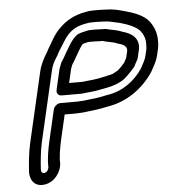

<svg xmlns="http://www.w3.org/2000/svg" viewBox="-52 -739 745 818"><g transform="rotate(-5 320.5 -330.0)"><path d="M211 -342 296 -342C296.9 -342 298.3 -342.1 299.1 -342.2L315.1 -344.1C336.3 -346 357.8 -348.1 378.8 -352.6C397 -356.4 421.3 -359.4 446 -369C459.1 -374.1 477.4 -383 487.1 -392.4C493.1 -398.2 501.5 -405 510.6 -415.1L520.9 -426.5C525.8 -431.7 528.5 -434.1 531.7 -440.1L538.2 -452.9C542.6 -460 546.6 -466.2 549.1 -477L555.8 -506C567.8 -557.9 526.3 -580.8 497.5 -588.1L479.2 -594.7C463.7 -600.3 438.9 -602.8 428 -606.7C425.7 -607.6 422.6 -608 420.4 -608H407.3C398.3 -608.7 390.5 -609 382.6 -609H358.6C351.5 -609 345.4 -608.2 337 -605.8L322 -602.3C313.1 -600.2 303.4 -596.9 296.9 -591.7C273.9 -572.9 264.6 -552.1 254.6 -536.3C245.3 -521.6 242.2 -514.1 235.9 -503.8L226.4 -488.1C223.5 -484.6 221.6 -481.1 220.6 -478.1L215.7 -464.3C212.4 -457 212.3 -456.2 211.4 -452L191.7 -367C188.5 -352.8 198.4 -342 211 -342ZM394.8 -558H405C419.8 -553.3 441 -550.1 453.3 -547L471.8 -540.3C472.4 -540.1 473.4 -539.8 474.2 -539.6C497.3 -534.2 509.3 -521.2 505.8 -506L499.1 -477C499.1 -477 495.6 -471 494 -467.9L488.5 -457.3C488.2 -457 486.8 -455.5 486.2 -454.9L475.4 -442.9C471.5 -438.5 466.6 -434.3 458.7 -426.9C453.2 -423.7 443.8 -418.5 435.7 -414.5C423.7 -410.1 402.3 -407.2 378.7 -401.3C363.1 -398.1 341.3 -395.6 321.2 -393.9L305.9 -392L247.5 -392L261.4 -452C261.8 -452.9 262.6 -454.6 263.1 -455.9L267 -467.1C267 -467.1 266.7 -466.2 269.2 -470.7L278.7 -486.2C291.7 -507.8 307.6 -539.7 320.2 -552.8C320.7 -553 322.5 -553.5 323.9 -554L339.8 -557.7C342.4 -558.4 342.8 -559 347.1 -559H371.1C378.1 -559 386.3 -558 394.8 -558ZM415.8 -640C441.5 -640 457.6 -633.2 484 -628.5C519.9 -618.9 553.8 -604.3 569.3 -586.9C582.3 -569.8 590 -552.9 589.2 -527.1C588.9 -518.7 588.9 -510.5 587.8 -506L581.1 -477C577.6 -461.6 567.4 -446.4 557.8 -427C522.9 -374.4 469.6 -335.8 403.9 -326.7C403.1 -326.6 401.9 -326.4 401.3 -326.3C372.9 -319.6 346.7 -316.4 313.5 -312.8C307 -312.1 300.3 -311 294.8 -311C287.6 -311 280 -310 273.6 -310H203.6C190 -310 175.9 -298.6 172.8 -285L142.3 -153C134.6 -119.6 126.3 -73.2 128.5 -43.6C126.3 -26.7 117.6 -20.8 110.6 -19.6C100.8 -17.9 94.6 -22.8 95.7 -39.1C97.7 -69.7 101.8 -116.1 110.1 -152L179.4 -452C184.5 -474.4 192.7 -489.2 201.3 -502.7L207.6 -512.7C208.1 -513.5 208.7 -514.5 209 -515.1L215.4 -527.7C236.5 -560.2 249 -584.4 263.3 -599C283.5 -619.6 302.7 -630.7 338.1 -637.5C346.9 -639.2 355.8 -641 366 -641H390C397.7 -641 406.6 -640 415.8 -640ZM217 -260H262C269.2 -260 276.5 -260.3 284.4 -261C289.9 -261.1 299.7 -261.8 308.4 -263.2C339.5 -266.6 367.9 -269.8 400.9 -277.4C485.7 -290 557.1 -342.3 600.6 -409.4C601.1 -410.2 602 -411.8 602.6 -412.9C609.4 -427.1 624.5 -448.2 631.1 -477L637.8 -506C640.2 -516.3 640.8 -525.5 640.5 -537.7C641.3 -573.9 628.5 -601.8 612.4 -622.7C589.5 -652.6 544.5 -667.2 506.4 -677.3C485.1 -682.9 463.7 -689.8 428.2 -690C420.5 -690.5 409.6 -691 401.5 -691H377.5C364.4 -691 352.3 -689.6 338.8 -686.4C296 -678 260.5 -659.6 231 -629.8C203.1 -604.3 187.4 -567.7 173 -545.8C172.6 -545.1 171.8 -543.8 171.3 -542.9L164.7 -530.1C150.4 -507.4 136.3 -482.1 129.4 -452L60.1 -152C50.5 -110.6 46.5 -62.7 44.5 -30.9C42.5 -0.3 59.8 38 108.1 29.6C149.8 22.3 176.7 -16.1 179.9 -52.5C180 -53.6 180 -55.5 179.9 -56.9C177.9 -75.8 185.1 -121.6 192.3 -153Z"/></g></svg>

Font: HoneyBee
Style: StrIt
Weight: 700
Foundry: Cannot Into Space Fonts
Version: Version 0.89